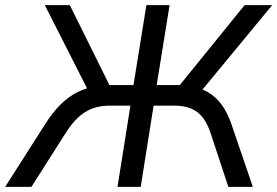

<svg xmlns="http://www.w3.org/2000/svg" viewBox="-50 -725 1076 745"><path d="M-30 0 127 -246Q155 -290 186 -320.5Q217 -351 252.5 -368.5Q288 -386 330 -391L298 -362L124 -705H221L383 -378L362 -395H468L518 -705H608L558 -395H655L634 -378L899 -705H1006L723 -362L684 -391Q724 -386 755.5 -368Q787 -350 809.5 -319.5Q832 -289 847 -246L931 0H836L768 -206Q749 -265 715.5 -290Q682 -315 628 -315H546L496 0H406L456 -315H375Q320 -315 279.5 -289.5Q239 -264 203 -206L72 0Z"/></svg>

Font: Nunito Sans 12pt Medium
Style: Italic
Weight: 500
Italic angle: -9°
Designer: Vernon Adams
Foundry: Vernon Adams
Version: Version 3.101;gftools[0.9.27]